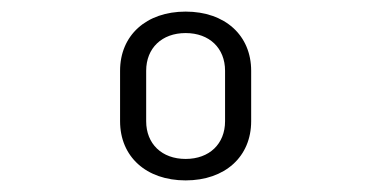

<svg xmlns="http://www.w3.org/2000/svg" viewBox="-20 -756 640 331"><path d="M300 -445C368 -445 413 -486 413 -547V-634C413 -695 368 -736 300 -736C232 -736 187 -695 187 -634V-547C187 -486 232 -445 300 -445ZM300 -482C259 -482 232 -508 232 -547V-634C232 -673 259 -699 300 -699C341 -699 368 -673 368 -634V-547C368 -508 341 -482 300 -482Z"/></svg>

Font: Tekne LDO Light
Style: Regular
Weight: 300
Monospace: yes
Designer: Alessio Laiso, Mario Rullo, Paolo Rosset
Foundry: Alessio Laiso
Version: Version 1.000;hotconv 1.0.109;makeotfexe 2.5.65596